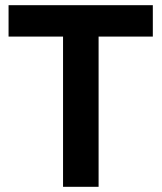

<svg xmlns="http://www.w3.org/2000/svg" viewBox="-20 -720 623 740"><path d="M569 -579H360V0H223V-579H13V-700H569Z"/></svg>

Font: Georama ExtraCondensed Thin SemiBold
Style: Regular
Weight: 600
Version: Version 1.001